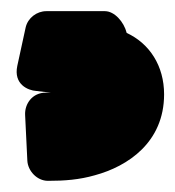

<svg xmlns="http://www.w3.org/2000/svg" viewBox="-20 -60 314 344"><path d="M207 -1C202 -21 185 -40 168 -40H63C46 -40 30 -28 26 -11L11 58C4 91 30 102 45 103C55 104 63 105 71 106H62C38 106 24 126 25 146L29 228C30 246 46 264 66 264C96 264 122 262 150 254C209 238 274 195 274 109C274 58 248 18 207 -1Z"/></svg>

Font: Asimov Print
Style: E
Weight: 500
Designer: Google
Version: Version 2.000980; 2014